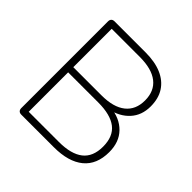

<svg xmlns="http://www.w3.org/2000/svg" viewBox="-180 -866 1026 1026"><g transform="rotate(45 333.0 -352.5)"><path d="M121 0Q109 0 102.5 -6.5Q96 -13 96 -25V-680Q96 -692 102.5 -698.5Q109 -705 121 -705H354Q426 -705 476 -683.5Q526 -662 552.5 -621Q579 -580 579 -520Q579 -453 539 -409Q499 -365 431 -351V-365Q506 -358 550.5 -312.5Q595 -267 595 -191Q595 -97 536 -48.5Q477 0 367 0ZM138 -39H366Q458 -39 504.5 -75.5Q551 -112 551 -188Q551 -265 504.5 -301Q458 -337 366 -337H138ZM138 -376H351Q441 -376 488 -413.5Q535 -451 535 -521Q535 -592 488 -629Q441 -666 351 -666H138Z"/></g></svg>

Font: Nunito ExtraLight ExtraLight
Style: Regular
Weight: 250
Version: Version 3.602